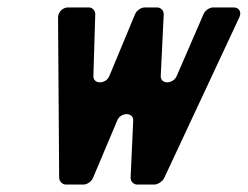

<svg xmlns="http://www.w3.org/2000/svg" viewBox="-20 -496 666 516"><path d="M349 0H395C404 0 416 -8 421 -17L623 -449C630 -463 623 -476 608 -476H553C543 -476 531 -468 527 -458L455 -292C445 -269 411 -269 412 -292L420 -458C420 -468 412 -476 402 -476H369C359 -476 347 -468 343 -458L274 -292C265 -269 230 -269 231 -292L236 -458C236 -468 228 -476 219 -476H163C148 -476 136 -463 136 -449L139 -17C140 -8 148 0 157 0H204C214 0 226 -8 230 -18L295 -172C304 -195 339 -195 338 -172L331 -18C331 -8 339 0 349 0Z"/></svg>

Font: DIN Rundschrift
Style: EngKursiv
Weight: 400
Width: 3
Version: Version 1.027